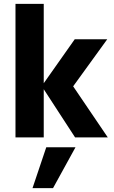

<svg xmlns="http://www.w3.org/2000/svg" viewBox="-20 -710 588 992"><path d="M254 262H148L219 51H370ZM206 0H60V-690H206V-280L366 -507H534L358 -264L537 0H368L206 -249Z"/></svg>

Font: Hind Mysuru
Style: Bold
Weight: 700
Designer: Manushi Parikh, Hitesh Malaviya
Foundry: Indian Type Foundry
Version: Version 0.703;PS 1.0;hotconv 1.0.86;makeotf.lib2.5.63406